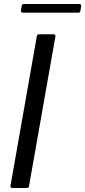

<svg xmlns="http://www.w3.org/2000/svg" viewBox="-20 -933 423 953"><path d="M124 -9Q123 0 113 0H41Q36 0 33.5 -3Q31 -6 32 -11L163 -754Q165 -763 174 -763H246Q251 -763 253.5 -760Q256 -757 255 -752ZM93 -870Q89 -870 86 -873Q83 -876 84 -881L88 -904Q89 -913 98 -913H374Q378 -913 381 -910Q384 -907 383 -902L379 -879Q378 -870 369 -870Z"/></svg>

Font: Open Sauce Two
Style: Italic
Weight: 400
Italic angle: -10°
Designer: Alfredo Marco Pradil
Foundry: Creative Sauce Fz LLC
Version: Version 1.477